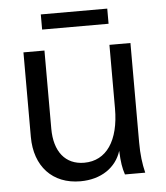

<svg xmlns="http://www.w3.org/2000/svg" viewBox="-51 -725 678 783"><g transform="rotate(-5 288.5 -334.0)"><path d="M247 12C332 12 394 -31 415 -98C417 -51 421 -27 430 0H513C504 -37 499 -76 499 -125V-532H413V-272C413 -140 360 -62 269 -62C192 -62 147 -118 147 -212V-532H61V-186C61 -65 133 12 247 12ZM145 -618H417V-680H145Z"/></g></svg>

Font: Ronzino
Style: Regular
Weight: 400
Designer: Nunzio Mazzaferro
Foundry: Collletttivo
Version: Version 1.000;Glyphs 3.3 (3337)